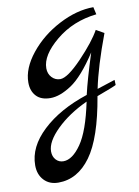

<svg xmlns="http://www.w3.org/2000/svg" viewBox="-86 -441 642 884"><g transform="rotate(-10 234.5 1.0)"><path d="M22.9 288.1Q22.9 202.1 102.1 127.7Q181.2 53.2 313 9.8Q328.1 -57.1 367.2 -179.2Q300.3 -77.1 245.6 -41Q190.9 -4.9 147 -4.9Q103 -4.9 80.6 -29.1Q58.1 -53.2 58.1 -92.8Q58.1 -158.7 113 -227.3Q168 -295.9 251.5 -339.4Q335 -382.8 413.1 -382.8L420.9 -348.1Q310.1 -335.9 230.5 -270Q150.9 -204.1 150.9 -143.1Q150.9 -117.2 167 -100.1Q183.1 -83 206.1 -83Q240.2 -83 309.1 -155Q377.9 -227.1 405.8 -277.8L442.9 -256.8Q387.7 -109.9 367.2 -8.8L451.2 -36.1L452.1 -12.2Q442.4 -6.3 360.8 23.9Q328.6 214.8 266.8 299.8Q205.1 384.8 115.2 384.8Q73.2 384.8 48.1 357.9Q22.9 331.1 22.9 288.1ZM106 237.8Q106 261.7 119.9 276.9Q133.8 292 154.8 292Q196.8 292 238 232.9Q279.3 173.8 307.1 40Q220.2 80.1 163.1 136Q106 191.9 106 237.8Z"/></g></svg>

Font: Marck Script
Style: Regular
Weight: 400
Designer: Denis Masharov, Marck Fogel
Foundry: Denis Masharov
Version: Version 1.002